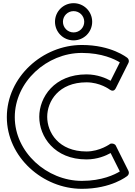

<svg xmlns="http://www.w3.org/2000/svg" viewBox="-20 -1148 849 1208"><path d="M443 -1078C480.2 -1078 510 -1048.2 510 -1011C510 -973.8 480.2 -944 443 -944C405.8 -944 376 -973.8 376 -1011C376 -1048.2 405.8 -1078 443 -1078ZM443 -1128C378.2 -1128 326 -1075.8 326 -1011C326 -946.2 378.2 -894 443 -894C507.8 -894 560 -946.2 560 -1011C560 -1075.8 507.8 -1128 443 -1128ZM675.2 -244.1C673.5 -242.9 608.7 -195 524 -195C349.1 -195 277 -314.3 277 -413C277 -510.6 349.1 -630 524 -630C609.6 -630 669 -585.5 671.6 -583.5C678.5 -579.1 696.4 -568.9 708.4 -592.8L788.4 -752.8C793.7 -763.6 789.8 -776.4 782.2 -783.1C778 -786.5 680.9 -865 495 -865C248.2 -865 23 -663.3 23 -411C23 -159.5 249.4 40 495 40C681.4 40 779 -39.3 781.9 -41.7C791 -49.2 793.2 -62.5 788.4 -72.2L708.4 -232.2C703.3 -242.4 687.8 -247.1 675.2 -244.1ZM524 -145C592.6 -145 646.3 -168.5 676 -185.1L733.9 -69.3C702.5 -50.1 621.9 -10 495 -10C274.6 -10 73 -190.5 73 -411C73 -632.7 273.8 -815 495 -815C621.5 -815 701.4 -775.6 733.9 -755.7L676 -639.9C647.9 -655.6 593 -680 524 -680C320.9 -680 227 -535.4 227 -413C227 -289.7 320.9 -145 524 -145Z"/></svg>

Font: Hussar Ekologiczny
Style: Regular
Weight: 400
Foundry: Cannot Into Space Fonts
Version: Version 0.97